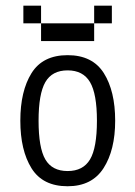

<svg xmlns="http://www.w3.org/2000/svg" viewBox="-20 -645 478 678"><path d="M51.8 -218.8Q51.8 -323.2 91.3 -386.7Q130.9 -450.2 218.8 -450.2Q306.6 -450.2 346.7 -386.7Q386.7 -323.2 386.7 -218.8Q386.7 -115.2 345.7 -51.3Q304.7 12.7 218.8 12.7Q130.9 12.7 91.3 -50.8Q51.8 -114.3 51.8 -218.8ZM322.3 -218.8Q322.3 -313.5 297.9 -355Q273.4 -396.5 218.8 -396.5Q164.1 -396.5 140.1 -355Q116.2 -313.5 116.2 -218.8Q116.2 -123 140.1 -82Q164.1 -41 218.8 -41Q273.4 -41 297.9 -82Q322.3 -123 322.3 -218.8ZM62.5 -625H125V-562.5H62.5ZM312.5 -625H375V-562.5H312.5ZM312.5 -562.5V-500H125V-562.5Z"/></svg>

Font: Sudo Light
Style: Regular
Weight: 300
Monospace: yes
Designer: Jens Kutilek
Foundry: Jens Kutilek
Version: Version 0.040